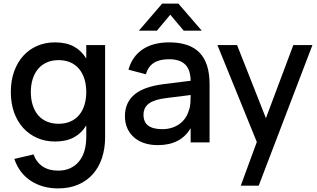

<svg xmlns="http://www.w3.org/2000/svg" viewBox="-20 -790 1761 1065"><path d="M285 -555Q348 -555 390.5 -531.5Q433 -508 458.5 -465V-540H563V-28.5Q563 33 546 85Q529 137 496 174.8Q463 212.5 414.2 233.8Q365.5 255 302 255Q258.5 255 220.2 244.2Q182 233.5 150.8 213Q119.5 192.5 96.2 162Q73 131.5 59.5 91.5L166 66.5Q182 110.5 216.8 133.5Q251.5 156.5 302 156.5Q340.5 156.5 369.5 143Q398.5 129.5 418.5 105Q438.5 80.5 448.5 46.2Q458.5 12 458.5 -30V-94.5Q433 -51.5 390.2 -28.2Q347.5 -5 285 -5Q232 -5 187 -24.5Q142 -44 109.2 -79.8Q76.5 -115.5 58.2 -166.2Q40 -217 40 -279.5Q40 -343 58.5 -394Q77 -445 109.5 -480.8Q142 -516.5 187 -535.8Q232 -555 285 -555ZM305 -103.5Q342 -103.5 370.5 -116Q399 -128.5 418.5 -151.5Q438 -174.5 448.2 -207Q458.5 -239.5 458.5 -279.5Q458.5 -321 447.8 -353.8Q437 -386.5 417.2 -409.5Q397.5 -432.5 369 -444.5Q340.5 -456.5 305 -456.5Q269 -456.5 240.2 -444Q211.5 -431.5 191.8 -408.2Q172 -385 161.5 -352.2Q151 -319.5 151 -279.5Q151 -238.5 161.8 -205.8Q172.5 -173 192.2 -150.2Q212 -127.5 240.5 -115.5Q269 -103.5 305 -103.5Z M879.5 -770H969.5L1099 -620H999L924.5 -708.5L850.5 -620H750.5ZM918.5 -555Q1031.5 -555 1087 -497.8Q1142.5 -440.5 1142.5 -322.5V0H1037.5V-79Q982 15 856 15Q814 15 780.2 3.8Q746.5 -7.5 722.8 -28.5Q699 -49.5 686 -79Q673 -108.5 673 -145Q673 -185.5 687.5 -216.2Q702 -247 729.8 -268.8Q757.5 -290.5 797.8 -303.8Q838 -317 889 -323.5L1037.5 -342Q1036.5 -404 1006.8 -432.8Q977 -461.5 917.5 -461.5Q864.5 -461.5 833.2 -441.2Q802 -421 789 -378L692.5 -403.5Q713.5 -477.5 771.2 -516.2Q829 -555 918.5 -555ZM902 -246Q836 -238 806 -215.8Q776 -193.5 776 -153Q776 -73.5 880 -73.5Q908 -73.5 932.2 -81Q956.5 -88.5 975.5 -102.2Q994.5 -116 1007.8 -135.2Q1021 -154.5 1027.5 -177.5Q1035 -197 1036.2 -219.2Q1037.5 -241.5 1037.5 -259.5V-263Z M1315.5 240 1404.5 -2.5 1186 -540H1295L1455 -134.5L1607 -540H1713L1415 240Z"/></svg>

Font: Vela Sans SemBd
Style: Regular
Weight: 600
Designer: Principal design: Mikhail Sharanda - project Manrope.
Design modification: Ravid Balaliev
Foundry: Mikhail Sharanda
Version: Version 1.001